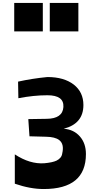

<svg xmlns="http://www.w3.org/2000/svg" viewBox="-20 -1262 680 1296"><path d="M410 -393Q479 -388 520 -340Q560 -294 560 -222Q560 14 275 14Q184 14 80 -22V-220Q182 -153 279 -160Q335 -165 362 -178Q396 -195 400 -226Q415 -290 379 -317Q351 -338 291 -339L179 -342L171 -458L295 -460Q403 -461 408 -540Q410 -580 383 -599.5Q356 -619 300 -619Q207 -619 104 -599L102 -711Q197 -732 300 -742Q412 -742 478 -691Q543 -640 543 -553Q543 -427 410 -393ZM76 -1050V-1242H269V-1050ZM316 -1050V-1242H509V-1050Z"/></svg>

Font: OpenDyslexic
Style: Bold
Weight: 800
Designer: Abbie Gonzalez
Version: Version 0.920;hotconv 1.0.109;makeotfexe 2.5.65596